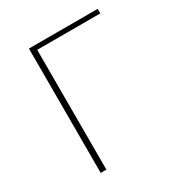

<svg xmlns="http://www.w3.org/2000/svg" viewBox="-158 -769 827 880"><g transform="rotate(-30 256.0 -329.0)"><path d="M121 0V-658H151V0ZM135 -634V-658H485V-634Z"/></g></svg>

Font: Ysabeau Office Thin
Style: Regular
Weight: 250
Designer: Christian Thalmann (Catharsis Fonts)
Version: Version 2.001;gftools[0.9.30]; featfreeze: tnum,lnum,ss02